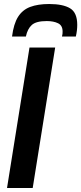

<svg xmlns="http://www.w3.org/2000/svg" viewBox="-20 -937 405 957"><path d="M15 0 127 -700H255L143 0ZM225 -917Q294 -917 329.5 -895.5Q365 -874 365 -813Q365 -785 358 -755H289Q291 -762 291.5 -768Q292 -774 292 -780Q292 -810 269.5 -821Q247 -832 213 -832Q160 -832 138.5 -812.5Q117 -793 109 -755H40Q48 -818 70 -853Q92 -888 130.5 -902.5Q169 -917 225 -917Z"/></svg>

Font: Georama SemiBold
Style: Italic
Weight: 600
Italic angle: -9°
Designer: Jean-Baptiste Levee
Foundry: Production Type
Version: Version 1.000